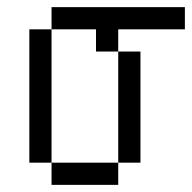

<svg xmlns="http://www.w3.org/2000/svg" viewBox="-20 -520 540 540"><path d="M500 -437.5V-500H125V-437.5H62.5Q62.5 -437.5 62.5 -62.5H125V0H312.5V-62.5H125Q125 -62.5 125 -437.5H250V-375H312.5V-62.5H375V-375H312.5V-437.5Z"/></svg>

Font: CalcUnifontExMono
Style: Regular
Weight: 500
Version: Version 15.0.06